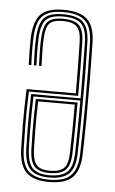

<svg xmlns="http://www.w3.org/2000/svg" viewBox="-48 -640 407 680"><g transform="rotate(5 156.0 -300.0)"><path d="M150.8 -606Q207.8 -606 234.5 -582Q261.2 -558 262.8 -498.8Q264.2 -438.2 264.8 -370.2Q265.2 -302.2 264.8 -233.6Q264.2 -165 262.5 -102.5Q261 -46 235.8 -20Q210.5 6 151.2 6Q98 6 72.1 -18Q46.2 -42 43.8 -101.2Q42.8 -127.5 42.2 -185.1Q41.8 -242.8 44.5 -314.8H219.5Q219.5 -365.5 218.9 -408.8Q218.2 -452 217.2 -496.2Q216.5 -535.5 202.2 -550.9Q188 -566.2 150.8 -566.2Q116.8 -566.2 103.8 -552.1Q90.8 -538 89 -496.5Q88.2 -479.2 88.5 -454.1Q88.8 -429 90 -400.8H81Q79.8 -430 79.5 -454.4Q79.2 -478.8 80 -497Q82 -542 97.4 -558.1Q112.8 -574.2 150.8 -574.2Q192.2 -574.2 208.9 -557.1Q225.5 -540 226.5 -497Q227.5 -458.2 228 -406.2Q228.5 -354.2 228.5 -306.8H53.2Q50.8 -237 51.2 -182.1Q51.8 -127.2 52.8 -101.2Q55 -43.8 80 -22.9Q105 -2 151.2 -2Q207 -2 229.5 -26.5Q252 -51 253.5 -103Q256 -197 256 -301.8Q256 -406.5 253.8 -498.2Q252.2 -553.8 228 -575.9Q203.8 -598 150.8 -598Q99.2 -598 77.2 -576Q55.2 -554 52.8 -498.2Q52 -481.5 52.1 -455.2Q52.2 -429 53.8 -400.8H44.5Q43.5 -426.2 43.1 -452.5Q42.8 -478.8 43.5 -498.8Q46.2 -557.5 70.4 -581.8Q94.5 -606 150.8 -606ZM150.8 -590.2Q200.8 -590.2 222 -569.5Q243.2 -548.8 244.5 -498Q246.2 -434.5 246.8 -365.1Q247.2 -295.8 246.6 -228.4Q246 -161 244.5 -103.8Q243.2 -51.5 221.1 -30.6Q199 -9.8 151.2 -9.8Q107.5 -9.8 85.8 -29.6Q64 -49.5 61.8 -102.2Q61 -123 60.4 -176Q59.8 -229 62.2 -298.8H237.8Q237.8 -356 237.2 -400.6Q236.8 -445.2 235.8 -497.2Q235 -543.8 216.5 -563Q198 -582.2 150.8 -582.2Q107.8 -582.2 90.5 -564Q73.2 -545.8 71 -497.5Q70.2 -480 70.4 -454.9Q70.5 -429.8 72 -400.8H62.8Q60 -456.2 61.8 -497.8Q64.2 -550.2 83.8 -570.2Q103.2 -590.2 150.8 -590.2ZM237.8 -291H71Q69 -230 69.5 -177Q70 -124 71 -102.8Q73 -55 91.6 -36.4Q110.2 -17.8 151.2 -17.8Q194.8 -17.8 214.5 -36.6Q234.2 -55.5 235.5 -104Q236.5 -140.2 237 -189.9Q237.5 -239.5 237.8 -291ZM228.5 -283Q228.5 -241.2 228 -196.9Q227.5 -152.5 226.2 -104.2Q225.2 -60.5 208.2 -43.1Q191.2 -25.8 151.2 -25.8Q114.5 -25.8 98.1 -42.4Q81.8 -59 80 -103Q79.2 -122.2 78.6 -170.1Q78 -218 80.2 -283ZM219.2 -275H89Q87.2 -217 87.8 -169.4Q88.2 -121.8 89 -103.2Q90.8 -63 105 -48.4Q119.2 -33.8 151.2 -33.8Q187.2 -33.8 201.9 -49.2Q216.5 -64.8 217.2 -104.5Q218.2 -145 218.8 -185.5Q219.2 -226 219.2 -275Z"/></g></svg>

Font: Big Shoulders Inline Display Light
Style: Regular
Weight: 300
Designer: Patric King
Foundry: XO Type Co
Version: Version 1.000